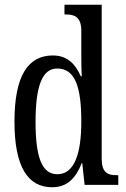

<svg xmlns="http://www.w3.org/2000/svg" viewBox="-20 -780 533 810"><path d="M200 10C264 10 300 -29 325 -92H327L337 0H479V-41H471C434 -41 409 -52 409 -111V-760H252V-719H258C293 -719 323 -710 323 -650V-563C323 -526 323 -489 325 -458H321C298 -510 264 -546 203 -546C98 -546 41 -460 41 -267C41 -75 98 10 200 10ZM222 -45C156 -45 130 -118 130 -266C130 -411 156 -491 221 -491C298 -491 323 -411 323 -267C323 -132 294 -45 222 -45Z"/></svg>

Font: Noto Serif Sinhala ExtraCondensed
Style: Regular
Weight: 400
Width: 2
Designer: Jelle Bosma - Monotype Design Team
Foundry: Monotype Imaging Inc.
Version: Version 2.007